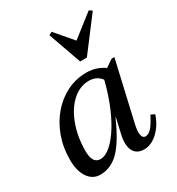

<svg xmlns="http://www.w3.org/2000/svg" viewBox="-185 -886 933 1013"><g transform="rotate(-30 281.5 -379.0)"><path d="M130 12Q84 12 56.5 -28Q29 -68 29 -136Q29 -211 52.5 -275.5Q76 -340 117.5 -388.5Q159 -437 214.5 -464.5Q270 -492 334 -492Q369 -492 400.5 -480Q432 -468 459 -444L426 -296Q426 -369 399.5 -408.5Q373 -448 323 -448Q289 -448 259 -432.5Q229 -417 204 -388.5Q179 -360 161 -321Q143 -282 133 -235.5Q123 -189 123 -136Q123 -59 171 -59Q202 -59 235.5 -88.5Q269 -118 301 -170Q333 -222 359.5 -291.5Q386 -361 404 -441H450L399 -210H349Q296 -90 245.5 -39Q195 12 130 12ZM397 12Q351 12 333.5 -23Q316 -58 331 -122L404 -441H416L486 -489H503L420 -127Q411 -87 415.5 -65.5Q420 -44 436 -44Q456 -44 474 -64Q492 -84 516 -131L539 -120Q520 -62 480.5 -25Q441 12 397 12ZM335 -559 264 -760 283 -770 381 -655H362L509 -770L527 -758L376 -559Z"/></g></svg>

Font: Platypi Light
Style: Italic
Weight: 300
Italic angle: -13°
Designer: David Sargent
Foundry: Bolt Cutter Type
Version: Version 1.200